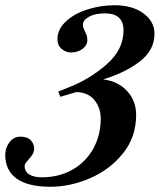

<svg xmlns="http://www.w3.org/2000/svg" viewBox="-33 -703 609 732"><path d="M-13 -113Q-13 -139 3 -160.5Q19 -182 44 -182Q72 -182 84.5 -168Q97 -154 97 -138Q97 -124 91.5 -115Q86 -106 75 -94Q70 -88 65.5 -82Q61 -76 61 -70Q61 -49 78.5 -38Q96 -27 126 -27Q192 -27 243 -56Q294 -85 322.5 -136Q351 -187 351 -251Q351 -292 327 -321.5Q303 -351 258 -352L197 -334L189 -354L227 -369Q309 -401 373.5 -457.5Q438 -514 438 -587Q438 -652 367 -652Q329 -652 306 -639Q283 -626 283 -608Q283 -599 291 -583Q292 -581 296 -572Q300 -563 300 -551Q300 -530 281.5 -516.5Q263 -503 238 -503Q218 -503 202 -516.5Q186 -530 186 -553Q186 -591 218 -621Q250 -651 300.5 -667Q351 -683 404 -683Q472 -683 514 -652Q556 -621 556 -574Q556 -512 500.5 -469Q445 -426 362 -401V-400Q418 -393 452 -355.5Q486 -318 486 -265Q486 -181 436.5 -119Q387 -57 311.5 -24Q236 9 159 9Q74 9 30.5 -22Q-13 -53 -13 -113Z"/></svg>

Font: Ibarra Real Nova
Style: Italic
Weight: 400
Italic angle: -22°
Designer: Jose Maria Ribagorda & Octavio Pardo
Foundry: Octavio Pardo
Version: Version 1.014